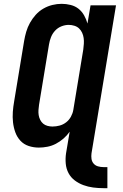

<svg xmlns="http://www.w3.org/2000/svg" viewBox="-20 -763 640 1003"><path d="M541 220H521Q493 220 466.5 216.5Q440 213 415.5 204Q391 195 370.5 179.5Q350 164 338 141.5Q326 119 323.5 92Q321 65 325 38L344 -75Q330 -55 311.5 -39Q293 -23 272 -12Q251 -1 228 3.5Q205 8 183 8Q155 8 129.5 -0.5Q104 -9 86.5 -28Q69 -47 60 -72Q51 -97 48 -124Q45 -151 47 -178.5Q49 -206 54 -234L106 -549Q110 -573 117 -597Q124 -621 136.5 -643.5Q149 -666 166.5 -685.5Q184 -705 206.5 -718Q229 -731 253.5 -737Q278 -743 302 -743Q326 -743 349.5 -737Q373 -731 390.5 -717Q408 -703 419.5 -682.5Q431 -662 437 -640L453 -735H586L458 38Q456 53 458 67Q460 81 469 91.5Q478 102 492 106Q506 110 521 110H541ZM254 -102Q273 -102 291.5 -107Q310 -112 325.5 -124Q341 -136 350.5 -153.5Q360 -171 363 -189Q376 -268 389 -346.5Q402 -425 415 -504Q417 -519 418 -534.5Q419 -550 417 -564.5Q415 -579 409 -592Q403 -605 393 -614.5Q383 -624 368.5 -628.5Q354 -633 339 -633Q320 -633 301 -625.5Q282 -618 268 -603Q254 -588 246.5 -569Q239 -550 236 -531L184 -216Q182 -202 181 -188.5Q180 -175 182 -162Q184 -149 190 -137Q196 -125 205.5 -117Q215 -109 228 -105.5Q241 -102 254 -102Z"/></svg>

Font: Iosevka SS04 XBd Ex Obl
Style: Regular
Weight: 800
Width: 7
Italic angle: -9°
Monospace: yes
Designer: Belleve Invis
Foundry: Belleve Invis
Version: Version 19.0.0; ttfautohint (v1.8.4)